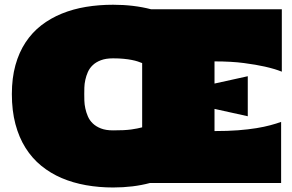

<svg xmlns="http://www.w3.org/2000/svg" viewBox="-20 -790 1260 829"><path d="M1193.8 0H627.9Q555.7 19.5 468.3 19.5Q407.2 19.5 351.1 9.5Q294.9 -0.5 246.3 -21.2Q197.8 -42 158.2 -74.2Q118.7 -106.4 90.3 -151.4Q62 -196.3 46.6 -254.2Q31.2 -312 31.2 -383.8Q31.2 -453.1 46.6 -508.5Q62 -564 90.3 -606.9Q118.7 -649.9 158.4 -680.7Q198.2 -711.4 246.8 -731.2Q295.4 -751 351.3 -760.3Q407.2 -769.5 468.3 -769.5Q557.6 -769.5 632.3 -750H1196.8V-480.5Q1166.5 -492.7 1123.5 -502.4Q1086.9 -510.7 1033.2 -517.8Q979.5 -524.9 906.2 -524.9V-429.2L1049.8 -460.9V-288.1L906.2 -319.8V-224.1Q963.4 -224.1 1007.8 -227.5Q1052.2 -231 1086.7 -236.6Q1121.1 -242.2 1147.2 -249.3Q1173.3 -256.3 1193.8 -263.7ZM468.3 -538.1Q437 -538.1 415.8 -530Q394.5 -522 380.6 -508.8Q366.7 -495.6 359.4 -479Q352.1 -462.4 348.4 -445.3Q344.7 -428.2 344.2 -412.1Q343.8 -396 343.8 -383.8Q343.8 -371.6 344.2 -355.5Q344.7 -339.4 348.4 -322Q352.1 -304.7 359.4 -287.6Q366.7 -270.5 380.6 -257.1Q394.5 -243.7 415.8 -235.4Q437 -227.1 468.3 -227.1Q493.7 -227.1 512.9 -228Q532.2 -229 546.9 -231Q561.5 -232.9 572.8 -235.4Q584 -237.8 593.8 -240.2V-517.6Q585.4 -521 574.5 -524.7Q563.5 -528.3 548.6 -531.2Q533.7 -534.2 513.9 -536.1Q494.1 -538.1 468.3 -538.1Z"/></svg>

Font: Holtwood One SC
Style: Regular
Weight: 400
Version: Version 1.000